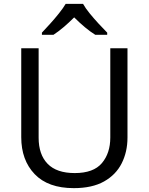

<svg xmlns="http://www.w3.org/2000/svg" viewBox="-20 -1057 771 994"><path d="M640 -345Q640 -271 610 -211.5Q580 -152 518.5 -117.5Q457 -83 362 -83Q229 -83 159.5 -155.5Q90 -228 90 -347V-807H180V-344Q180 -257 226.5 -209Q273 -161 367 -161Q464 -161 507.5 -212.5Q551 -264 551 -345V-807H640ZM410 -1037Q422 -1015 444.5 -987.5Q467 -960 491.5 -933.5Q516 -907 535 -888V-877H473Q447 -893 419 -916.5Q391 -940 364 -967Q337 -940 310 -917Q283 -894 257 -877H197V-888Q216 -908 239.5 -934Q263 -960 285 -987.5Q307 -1015 320 -1037Z"/></svg>

Font: Noto Sans Kannada UI
Style: Regular
Weight: 400
Designer: Jelle Bosma - Monotype Design Team
Foundry: Monotype Imaging Inc.
Version: Version 2.005; ttfautohint (v1.8.4.7-5d5b)